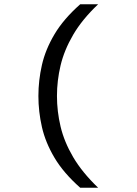

<svg xmlns="http://www.w3.org/2000/svg" viewBox="-20 -770 640 900"><path d="M356 110Q278 41 235.5 -30.5Q193 -102 176.5 -174.5Q160 -247 160 -320Q160 -393 176.5 -465.5Q193 -538 235.5 -609.5Q278 -681 356 -750H440Q365 -679 323 -607Q281 -535 264 -463.5Q247 -392 247 -320Q247 -248 264 -176.5Q281 -105 323 -33.5Q365 38 440 110Z"/></svg>

Font: Geist Mono
Style: Regular
Weight: 400
Monospace: yes
Designer: Basement.studio, Andrés Briganti, Mateo Zaragoza
Foundry: Basement.studio, Vercel, Andrés Briganti, Guido Ferreyra, Mateo Zaragoza
Version: Version 1.500; ttfautohint (v1.8.4.7-5d5b)